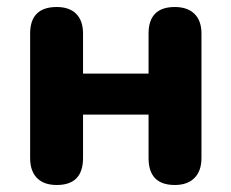

<svg xmlns="http://www.w3.org/2000/svg" viewBox="-20 -519 660 548"><path d="M142 9Q105 9 85.5 -11Q66 -31 66 -68V-423Q66 -499 142 -499Q178 -499 197.5 -479.5Q217 -460 217 -423V-309H404V-423Q404 -499 479 -499Q515 -499 535 -479.5Q555 -460 555 -423V-68Q555 -31 535 -11Q515 9 479 9Q404 9 404 -68V-192H217V-68Q217 9 142 9Z"/></svg>

Font: Nunito ExtraBold
Style: Regular
Weight: 800
Designer: Vernon Adams
Foundry: Vernon Adams
Version: Version 3.602